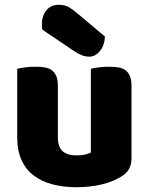

<svg xmlns="http://www.w3.org/2000/svg" viewBox="-20 -767 622 803"><path d="M52 -479Q62 -482 83.5 -485Q105 -488 128 -488Q150 -488 167.5 -485Q185 -482 197 -473Q209 -464 215.5 -448.5Q222 -433 222 -408V-193Q222 -152 242 -134.5Q262 -117 300 -117Q323 -117 337.5 -121Q352 -125 360 -129V-479Q370 -482 391.5 -485Q413 -488 436 -488Q458 -488 475.5 -485Q493 -482 505 -473Q517 -464 523.5 -448.5Q530 -433 530 -408V-104Q530 -54 488 -29Q453 -7 404.5 4.5Q356 16 299 16Q245 16 199.5 4Q154 -8 121 -33Q88 -58 70 -97.5Q52 -137 52 -193ZM157 -643Q155 -653 155 -663Q155 -701 174 -724Q193 -747 226 -747Q251 -747 268 -737Q285 -727 306 -709L419 -614Q417 -576 397.5 -553Q378 -530 353 -530Q337 -530 321 -536.5Q305 -543 289 -554Z"/></svg>

Font: Baloo Bhai
Style: Regular
Weight: 400
Designer: Supriya Tembe, Noopur Datye and Ek Type
Foundry: Ek Type
Version: Version 1.100;PS 1.000;hotconv 1.0.88;makeotf.lib2.5.647800;